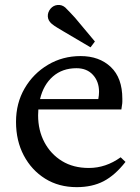

<svg xmlns="http://www.w3.org/2000/svg" viewBox="-20 -761 577 791"><path d="M296 10Q222 10 166 -25Q110 -60 78 -120.5Q46 -181 46 -259Q46 -336 81.5 -397Q117 -458 177.5 -494Q238 -530 312 -530Q389 -530 436.5 -485Q484 -440 484 -354Q484 -348 484 -341.5Q484 -335 482 -324L480 -310H138Q137 -298 137 -286Q137 -224 163 -175Q189 -126 235.5 -97.5Q282 -69 346 -69Q416 -69 477 -113L497 -94Q454 -39 407 -14.5Q360 10 296 10ZM295 -480Q237 -480 198 -446Q159 -412 145 -353H385Q388 -369 388 -383Q388 -425 363 -452.5Q338 -480 295 -480ZM353 -566 241 -632Q228 -640 216 -647Q204 -654 193 -663Q178 -676 177 -693Q176 -710 188 -725Q200 -739 217.5 -740.5Q235 -742 249 -730Q259 -720 268.5 -710Q278 -700 289 -688L371 -590Z"/></svg>

Font: Hedvig Letters Serif 14pt
Style: Regular
Weight: 400
Designer: Alexander Örn & Tor Weibull
Foundry: Kanon Foundry
Version: Version 1.000; ttfautohint (v1.8.4.7-5d5b)